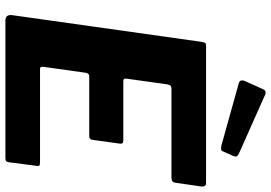

<svg xmlns="http://www.w3.org/2000/svg" viewBox="-166 -836 1002 710"><g transform="rotate(90 335.0 -481.0)"><path d="M135 -727Q137 -737 139.5 -739.5Q142 -742 150 -742H657Q673 -742 669 -720L656 -631Q655 -621 650.5 -617.5Q646 -614 635 -614H308Q301 -614 297.5 -611Q294 -608 292 -599L271 -449Q270 -441 272 -438.5Q274 -436 280 -436H499Q508 -436 510 -432.5Q512 -429 511 -422L497 -321Q496 -310 483 -310H262Q251 -310 249 -296L227 -140Q226 -128 234 -128H581Q590 -128 592.5 -125Q595 -122 593 -113L580 -13Q579 -6 576 -3Q573 0 563 0H56Q33 0 36 -25L135 -727ZM310 -953Q313 -960 318 -961.5Q323 -963 329 -961L549 -863Q556 -859 558 -855Q560 -851 557 -843L540 -805Q537 -798 532 -797.5Q527 -797 517 -799L295 -861Q281 -864 278.5 -869.5Q276 -875 279 -884Z"/></g></svg>

Font: Libre Franklin
Style: Bold Italic
Weight: 700
Italic angle: -8°
Designer: Pablo Impallari, Rodrigo Fuenzalida, Nhung Nguyen
Foundry: Impallari Type
Version: Version 3.000